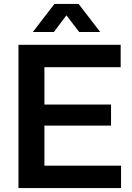

<svg xmlns="http://www.w3.org/2000/svg" viewBox="-20 -957 671 977"><path d="M74 0V-729H594V-615H178L206 -644V-85L178 -114H596V0ZM178 -318V-425H545V-318ZM147 -794 257 -937H380L490 -794H383L318 -879L254 -794Z"/></svg>

Font: Mona Sans ExtraLight SemiBold
Style: Regular
Weight: 600
Version: Version 2.000